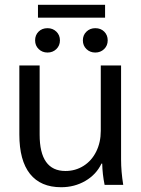

<svg xmlns="http://www.w3.org/2000/svg" viewBox="-20 -774 592 804"><path d="M61 0ZM61 -211V-500H146V-210Q146 -58 254 -58Q296 -58 330 -79.5Q364 -101 383 -139.5Q402 -178 402 -226V-500H487V-106Q487 -56 496 0H418Q409 -44 408 -89H405Q383 -43 337.5 -16.5Q292 10 236 10Q150 10 105.5 -46Q61 -102 61 -211ZM139 -754H420V-700H139ZM127 -605Q127 -627 141.5 -641.5Q156 -656 179 -656Q201 -656 216 -641.5Q231 -627 231 -605Q231 -583 216 -568.5Q201 -554 179 -554Q157 -554 142 -568.5Q127 -583 127 -605ZM327 -605Q327 -627 342 -641.5Q357 -656 379 -656Q402 -656 416.5 -641.5Q431 -627 431 -605Q431 -583 416 -568.5Q401 -554 379 -554Q357 -554 342 -568.5Q327 -583 327 -605Z"/></svg>

Font: Sarabun
Style: Regular
Weight: 400
Designer: Suppakit Chalermlarp | Katatrad Co.,Ltd.
Foundry: Cadson Demak Co.,Ltd.
Version: Version 1.000; ttfautohint (v1.6)